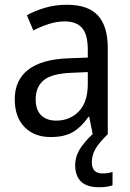

<svg xmlns="http://www.w3.org/2000/svg" viewBox="-20 -566 548 807"><path d="M261 -546Q350 -546 391.5 -501Q433 -456 433 -364V0H370L355 -75H352Q322 -32 286.5 -11Q251 10 193 10Q124 10 83 -32Q42 -74 42 -149Q42 -229 98.5 -273Q155 -317 269 -321L349 -324V-357Q349 -422 324.5 -449Q300 -476 253 -476Q218 -476 184.5 -465Q151 -454 120 -438L93 -502Q127 -521 170 -533.5Q213 -546 261 -546ZM281 -260Q198 -257 164 -229Q130 -201 130 -149Q130 -103 153.5 -81Q177 -59 216 -59Q274 -59 311.5 -98Q349 -137 349 -213V-263ZM366 116Q366 163 411 163Q426 163 436 161Q446 159 453 157V213Q441 217 427.5 219Q414 221 396 221Q345 221 320.5 197Q296 173 296 128Q296 87 323.5 49Q351 11 384 -14L431 0Q397 33 381.5 59.5Q366 86 366 116Z"/></svg>

Font: Noto Sans Myanmar SemiCondensed
Style: Regular
Weight: 400
Width: 4
Designer: Monotype Design Team
Foundry: Monotype Imaging Inc.
Version: Version 2.107; ttfautohint (v1.8.4.7-5d5b)